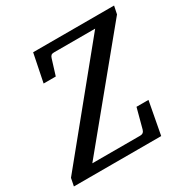

<svg xmlns="http://www.w3.org/2000/svg" viewBox="-174 -807 923 943"><g transform="rotate(-30 287.5 -335.5)"><path d="M585.9 -626 115.2 -53.2H387.2Q406.7 -53.2 412.1 -73.2L441.9 -185.1H509.8L475.1 0H-20L-11.2 -43.9L458 -619.1H224.1Q213.4 -619.1 208.3 -614.5Q203.1 -609.9 200.2 -600.1L172.9 -512.2H104L136.2 -670.9H595.2Z"/></g></svg>

Font: Charis SIL Cyr
Style: Italic
Weight: 400
Italic angle: -11°
Foundry: SIL International
Version: Version 5.000